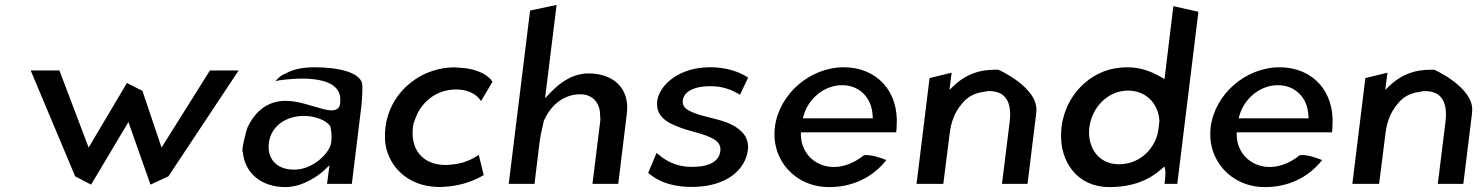

<svg xmlns="http://www.w3.org/2000/svg" viewBox="-20 -759 6037 782"><path d="M497 -421 341 -158 222 -472H105L286 -41L351 -7L503 -262L593 -7L666 -41L952 -472H835L638 -158L560 -389Z M1140 -458H1139C1126 -453 1115 -443 1101 -428C1107 -430 1117 -432 1126 -433C1154 -436 1368 -466 1366 -352C1366 -345 1366 -338 1364 -331C1359 -310 1337 -308 1321 -310C1281 -315 1215 -343 1166 -347C1140 -349 1122 -349 1101 -343C1045 -328 1011 -288 988 -240C985 -235 960 -139 969 -141C976 -55 1043 3 1143 3C1215 3 1282 -47 1302 -67L1322 -86L1312 -10H1413L1451 -320C1455 -352 1456 -382 1456 -411C1454 -464 1359 -485 1261 -485C1205 -485 1168 -474 1140 -458ZM1178 -68C1110 -68 1067 -109 1075 -176C1084 -250 1150 -287 1218 -287C1268 -287 1315 -265 1325 -244L1326 -243V-242C1330 -223 1332 -201 1329 -179C1324 -137 1256 -68 1178 -68Z M1662 -242C1663 -254 1667 -265 1672 -277C1692 -333 1741 -381 1807 -392C1868 -402 1918 -382 1939 -347L1986 -426C1972 -450 1927 -480 1852 -483H1851C1838 -485 1825 -485 1812 -484C1779 -482 1748 -474 1717 -461C1631 -423 1563 -345 1550 -241C1546 -207 1547 -177 1555 -148C1579 -65 1651 -4 1753 2C1765 3 1776 3 1788 2C1867 -2 1924 -30 1950 -46L1930 -128L1927 -126C1904 -111 1868 -93 1823 -89C1715 -75 1649 -139 1662 -242Z M2194 -264C2218 -323 2270 -375 2343 -375C2397 -375 2425 -336 2424 -289C2424 -284 2426 -274 2425 -268L2393 -10H2498L2533 -296C2547 -408 2468 -460 2378 -460C2315 -460 2264 -426 2221 -381L2200 -359L2247 -739L2139 -716L2052 -10H2157L2177 -175C2181 -205 2187 -234 2194 -262Z M2620 -55C2671 -10 2742 5 2812 2C2942 -2 3016 -69 3026 -148C3032 -199 3002 -230 2959 -252C2908 -277 2835 -283 2789 -307C2773 -315 2758 -327 2761 -350C2766 -388 2809 -404 2851 -407C2902 -411 2945 -403 2994 -373L3027 -443C2974 -478 2906 -489 2845 -484C2736 -475 2667 -410 2657 -350C2649 -285 2695 -259 2757 -237C2799 -222 2852 -213 2886 -193C2902 -184 2917 -169 2914 -144C2909 -100 2865 -82 2817 -80C2760 -76 2709 -88 2654 -136Z M3242 -209V-220H3630C3631 -229 3632 -236 3632 -245C3642 -389 3549 -485 3417 -485C3279 -485 3153 -376 3136 -241C3120 -107 3219 3 3357 3C3450 3 3532 -34 3590 -107C3568 -116 3530 -130 3499 -127C3457 -93 3411 -77 3369 -79C3294 -83 3243 -140 3242 -209ZM3534 -289 3535 -277H3250L3253 -288C3271 -354 3334 -412 3410 -412C3482 -412 3531 -359 3534 -289Z M4165 -10 4197 -270C4199 -283 4200 -294 4201 -307C4208 -403 4046 -476 4046 -475C4033 -475 4019 -475 4007 -474C3946 -469 3901 -444 3866 -411L3847 -393L3856 -463L3766 -441L3713 -10H3822L3848 -216C3854 -265 3870 -303 3895 -333C3917 -362 3946 -380 3988 -385C3994 -387 4001 -388 4008 -388C4079 -388 4102 -340 4092 -260L4061 -10Z M4498 3C4598 3 4663 -29 4709 -69L4723 -81L4726 -65C4728 -51 4725 -27 4723 -10H4775L4861 -711L4759 -734L4723 -437L4709 -445C4670 -468 4624 -485 4572 -485C4561 -485 4550 -484 4540 -483C4423 -473 4310 -370 4302 -222C4295 -99 4369 3 4498 3ZM4702 -266C4701 -260 4701 -253 4700 -246C4699 -234 4696 -224 4695 -215V-214C4675 -141 4614 -90 4537 -90C4453 -90 4407 -160 4417 -241C4427 -320 4491 -390 4574 -390C4650 -390 4698 -335 4702 -268Z M5017 -209V-220H5405C5406 -229 5407 -236 5407 -245C5417 -389 5324 -485 5192 -485C5054 -485 4928 -376 4911 -241C4895 -107 4994 3 5132 3C5225 3 5307 -34 5365 -107C5343 -116 5305 -130 5274 -127C5232 -93 5186 -77 5144 -79C5069 -83 5018 -140 5017 -209ZM5309 -289 5310 -277H5025L5028 -288C5046 -354 5109 -412 5185 -412C5257 -412 5306 -359 5309 -289Z M5940 -10 5972 -270C5974 -283 5975 -294 5976 -307C5983 -403 5821 -476 5821 -475C5808 -475 5794 -475 5782 -474C5721 -469 5676 -444 5641 -411L5622 -393L5631 -463L5541 -441L5488 -10H5597L5623 -216C5629 -265 5645 -303 5670 -333C5692 -362 5721 -380 5763 -385C5769 -387 5776 -388 5783 -388C5854 -388 5877 -340 5867 -260L5836 -10Z"/></svg>

Font: Bluebird
Style: LiObl
Weight: 300
Designer: Jasper
Foundry: Cannot Into Space Fonts
Version: Version 0.98